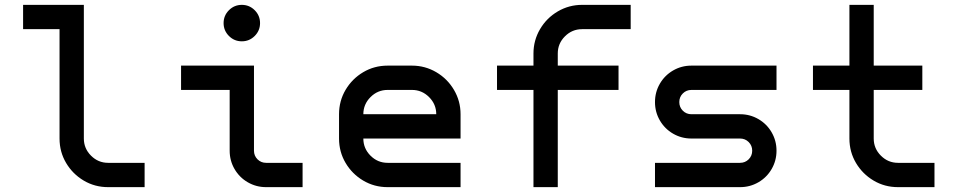

<svg xmlns="http://www.w3.org/2000/svg" viewBox="-20 -770 3940 790"><path d="M225 -200V-650H75V-750H325V-200Q325 -159 354.5 -129.5Q384 -100 425 -100H575V0H425Q370 0 324.5 -27Q279 -54 252 -99.5Q225 -145 225 -200Z M925 -400H725V-500H1025V-150Q1025 -129 1039.5 -114.5Q1054 -100 1075 -100H1225V0H1075Q1034 0 999.5 -20Q965 -40 945 -74.5Q925 -109 925 -150ZM900 -675Q900 -706 922 -728Q944 -750 975 -750Q1006 -750 1028 -728Q1050 -706 1050 -675Q1050 -644 1028 -622Q1006 -600 975 -600Q944 -600 922 -622Q900 -644 900 -675Z M1375 -200V-300Q1375 -355 1402 -400.5Q1429 -446 1474.5 -473Q1520 -500 1575 -500H1675Q1729 -500 1775 -473Q1821 -446 1848 -400Q1875 -354 1875 -300V-200H1475Q1475 -159 1504.5 -129.5Q1534 -100 1575 -100H1875V0H1575Q1520 0 1474.5 -27Q1429 -54 1402 -99.5Q1375 -145 1375 -200ZM1775 -300Q1775 -341 1745.5 -370.5Q1716 -400 1675 -400H1575Q1534 -400 1504.5 -370.5Q1475 -341 1475 -300Z M2375 -750H2575V-650H2375Q2334 -650 2304.5 -620.5Q2275 -591 2275 -550V-500H2525V-400H2275V0H2175V-400H2025V-500H2175V-550Q2175 -604 2202 -650Q2229 -696 2275 -723Q2321 -750 2375 -750Z M2825 -500H3175V-400H2825Q2804 -400 2789.5 -385.5Q2775 -371 2775 -350Q2775 -329 2789.5 -314.5Q2804 -300 2825 -300H3025Q3066 -300 3100.5 -280Q3135 -260 3155 -225.5Q3175 -191 3175 -150Q3175 -109 3155 -74.5Q3135 -40 3100.5 -20Q3066 0 3025 0H2675V-100H3025Q3046 -100 3060.5 -114.5Q3075 -129 3075 -150Q3075 -171 3060.5 -185.5Q3046 -200 3025 -200H2825Q2784 -200 2749.5 -220Q2715 -240 2695 -274.5Q2675 -309 2675 -350Q2675 -391 2695 -425.5Q2715 -460 2749.5 -480Q2784 -500 2825 -500Z M3475 -200V-400H3325V-500H3475V-750H3575V-500H3775V-400H3575V-200Q3575 -159 3604.5 -129.5Q3634 -100 3675 -100H3825V0H3675Q3620 0 3574.5 -27Q3529 -54 3502 -99.5Q3475 -145 3475 -200Z"/></svg>

Font: Monoikos Medium
Style: Regular
Weight: 500
Designer: Brian Krent
Version: Version 0.088